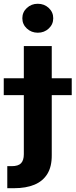

<svg xmlns="http://www.w3.org/2000/svg" viewBox="-65 -780 395 1004"><path d="M59.6 -539.1H205.6V31.2Q206.1 91.3 182.6 129.4Q159.2 167.5 115 185.8Q70.8 204.1 9.3 204.1H-26.9V88.9H-4.4Q30.8 88.9 45.2 73.5Q59.6 58.1 59.6 26.4ZM-45.4 -282.7V-370.6H310.1V-282.7ZM132.8 -608.9Q99.1 -608.9 75.4 -630.9Q51.8 -652.8 51.8 -684.6Q51.8 -716.3 75.4 -738.3Q99.1 -760.3 132.3 -760.3Q166.5 -760.3 189.9 -738.3Q213.4 -716.3 213.4 -684.6Q213.4 -652.8 189.9 -630.9Q166.5 -608.9 132.8 -608.9Z"/></svg>

Font: Inter 18pt
Style: Bold
Weight: 700
Designer: Rasmus Andersson
Foundry: rsms
Version: Version 4.001;git-66647c0bb